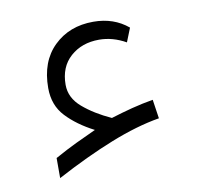

<svg xmlns="http://www.w3.org/2000/svg" viewBox="-53 -398 510 487"><g transform="rotate(-10 202.5 -155.0)"><path d="M172.9 -72.3Q129.4 -94.7 102.1 -123.8Q74.7 -152.8 74.7 -197.3Q74.7 -265.6 114.5 -304.4Q154.3 -343.3 216.3 -343.3Q269 -343.3 305.7 -312.5L291.5 -276.9Q257.8 -295.9 222.7 -295.9Q178.2 -295.9 148.9 -269.8Q119.6 -243.7 119.6 -197.8Q119.6 -164.1 148.7 -139.2Q177.7 -114.3 220.7 -94.7Q247.1 -103 275.6 -110.4Q304.2 -117.7 330.6 -122.1L337.9 -73.2Q279.8 -63.5 211.7 -36.4Q143.6 -9.3 64.9 32.7V-19Q95.7 -36.1 121.3 -48.3Q147 -60.5 172.9 -72.3Z"/></g></svg>

Font: Vazir Thin WOL-UI
Style: Thin-WOL-UI
Weight: 100
Designer: Saber Rastikerdar
Foundry: Saber Rastikerdar
Version: Version 30.1.0